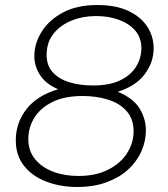

<svg xmlns="http://www.w3.org/2000/svg" viewBox="-20 -733 672 766"><path d="M288 13Q222 13 166 -8Q110 -29 76.5 -70.5Q43 -112 43 -173Q43 -243 85.5 -297.5Q128 -352 212 -377Q164 -397 140.5 -432.5Q117 -468 117 -509Q117 -560 146.5 -607Q176 -654 232 -683.5Q288 -713 368 -713Q443 -713 493 -689Q543 -665 568 -626Q593 -587 593 -540Q593 -484 557 -436.5Q521 -389 450 -367Q512 -341 537 -300Q562 -259 562 -213Q562 -169 543.5 -128Q525 -87 490 -55.5Q455 -24 404 -5.5Q353 13 288 13ZM293 -31Q362 -31 411.5 -56Q461 -81 487 -122Q513 -163 513 -209Q513 -259 484.5 -290.5Q456 -322 409.5 -336Q363 -350 310 -350Q238 -350 190 -326.5Q142 -303 117.5 -264Q93 -225 93 -178Q93 -131 120 -98Q147 -65 192 -48Q237 -31 293 -31ZM351 -392Q417 -392 459.5 -412.5Q502 -433 523 -467Q544 -501 544 -541Q544 -583 519 -611.5Q494 -640 453 -654.5Q412 -669 363 -669Q311 -669 266 -651Q221 -633 193.5 -598.5Q166 -564 166 -514Q166 -471 191 -444Q216 -417 258 -404.5Q300 -392 351 -392Z"/></svg>

Font: MuseoModerno ExtraLight
Style: Italic
Weight: 250
Italic angle: -9°
Designer: Pablo Cosgaya, Héctor Gatti, Marcela Romero, and the Authors of The MuseoModerno Project.
Foundry: Omnibus-Type Team
Version: Version 1.003